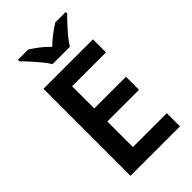

<svg xmlns="http://www.w3.org/2000/svg" viewBox="-278 -1026 1114 1114"><g transform="rotate(-45 279.0 -469.0)"><path d="M499 0H93V-714H499V-607H221V-425H481V-318H221V-108H499ZM231 -778Q218 -801 195.5 -828Q173 -855 149.5 -881Q126 -907 107 -925V-938H191Q217 -922 246.5 -899.5Q276 -877 301 -850Q328 -877 358 -899.5Q388 -922 414 -938H499V-925Q480 -907 456 -881Q432 -855 409.5 -828Q387 -801 374 -778Z"/></g></svg>

Font: Noto Sans Tangsa SemiBold
Style: Regular
Weight: 600
Version: Version 1.504